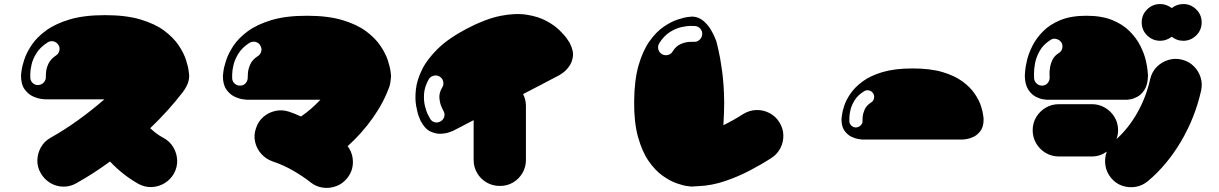

<svg xmlns="http://www.w3.org/2000/svg" viewBox="-20 -717 6040 951"><path d="M203 -225Q203 -225 185 -227Q167 -229 143.5 -239.5Q120 -250 102 -274.5Q84 -299 84 -344Q84 -344 86.5 -365.5Q89 -387 100 -421Q111 -455 136 -493Q161 -531 207 -565Q253 -599 324.5 -620.5Q396 -642 500 -642Q604 -642 676 -620.5Q748 -599 793.5 -565Q839 -531 864.5 -493Q890 -455 901 -421Q912 -387 914.5 -365.5Q917 -344 917 -344Q917 -319 908.5 -300Q900 -281 892 -270Q884 -259 884 -259Q815 -169 724 -82Q739 -68 755.5 -55.5Q772 -43 790 -34Q821 -17 838.5 12.5Q856 42 857.5 76Q859 110 842 142Q824 173 795 190.5Q766 208 732 209.5Q698 211 666 194Q588 150 525 83Q443 143 359 190Q328 208 293.5 207.5Q259 207 229.5 189.5Q200 172 182 141Q164 110 165 76Q166 42 183 12Q200 -18 231 -35Q299 -73 367 -122Q435 -171 497 -225Q488 -225 456.5 -225Q425 -225 381.5 -225Q338 -225 291 -225Q244 -225 203 -225ZM216 -507Q180 -484 161.5 -455Q143 -426 136.5 -398Q130 -370 130 -351Q130 -332 130 -330Q132 -314 144 -304Q156 -294 172 -296Q188 -298 198 -310Q208 -322 207 -338Q207 -340 208 -358.5Q209 -377 219.5 -400.5Q230 -424 257 -442Q270 -450 274 -466Q278 -482 269 -495Q261 -508 245.5 -512Q230 -516 216 -507Z M1203 -223Q1203 -223 1185 -225Q1167 -227 1143.5 -237.5Q1120 -248 1102 -272.5Q1084 -297 1084 -341Q1084 -341 1086.5 -362.5Q1089 -384 1100 -418Q1111 -452 1136 -490Q1161 -528 1207 -562Q1253 -596 1324.5 -617.5Q1396 -639 1500 -639Q1604 -639 1676 -617.5Q1748 -596 1793.5 -562Q1839 -528 1864.5 -490Q1890 -452 1901 -418Q1912 -384 1914.5 -362.5Q1917 -341 1917 -341Q1917 -338 1916.5 -333.5Q1916 -329 1916 -329Q1915 -319 1913.5 -309Q1912 -299 1909 -289Q1881 -210 1827 -133.5Q1773 -57 1702 7Q1728 42 1728 86Q1728 130 1700 165Q1678 193 1645.5 205Q1613 217 1579.5 212.5Q1546 208 1518 186Q1486 160 1435 130Q1384 100 1329 82Q1296 70 1273.5 44.5Q1251 19 1243.5 -14.5Q1236 -48 1248 -82Q1259 -116 1284.5 -138Q1310 -160 1343.5 -167.5Q1377 -175 1411 -164Q1441 -154 1471 -140Q1522 -175 1567 -223Q1567 -223 1543.5 -223Q1520 -223 1500 -223Q1411 -223 1344 -223Q1277 -223 1240 -223Q1203 -223 1203 -223ZM1216 -505Q1180 -482 1161.5 -452.5Q1143 -423 1136.5 -395Q1130 -367 1130 -348Q1130 -329 1130 -327Q1132 -311 1144 -301.5Q1156 -292 1172 -293Q1188 -294 1198 -306.5Q1208 -319 1207 -335Q1207 -336 1208 -355Q1209 -374 1219.5 -398Q1230 -422 1257 -439Q1270 -447 1274 -462.5Q1278 -478 1269 -492Q1261 -506 1245.5 -509.5Q1230 -513 1216 -505Z M2224 -69Q2224 -69 2207 -62.5Q2190 -56 2164.5 -54.5Q2139 -53 2111.5 -66Q2084 -79 2063 -119Q2063 -119 2055 -139Q2047 -159 2041 -194Q2035 -229 2040 -274.5Q2045 -320 2070 -371.5Q2095 -423 2148.5 -475.5Q2202 -528 2294 -576Q2386 -624 2459.5 -638.5Q2533 -653 2589.5 -644Q2646 -635 2686 -613.5Q2726 -592 2751.5 -567Q2777 -542 2789 -524Q2801 -506 2801 -506Q2822 -466 2817.5 -436Q2813 -406 2797 -385.5Q2781 -365 2766 -355Q2751 -345 2751 -345Q2709 -323 2660.5 -297.5Q2612 -272 2571 -251Q2585 -223 2585 -193V75Q2585 111 2567.5 140.5Q2550 170 2521 187Q2492 204 2456 204Q2420 204 2390.5 187Q2361 170 2343.5 140.5Q2326 111 2326 75V-122Q2300 -108 2273.5 -94.5Q2247 -81 2224 -69ZM2104 -325Q2083 -288 2080.5 -253.5Q2078 -219 2085 -191Q2092 -163 2101 -146.5Q2110 -130 2111 -128Q2120 -114 2135 -111Q2150 -108 2164 -117Q2178 -126 2181 -141.5Q2184 -157 2175 -170Q2174 -172 2166.5 -188.5Q2159 -205 2156.5 -231Q2154 -257 2171 -285Q2179 -299 2175 -314.5Q2171 -330 2157 -338Q2144 -346 2128 -342Q2112 -338 2104 -325Z M3661 -152Q3692 -171 3726 -172Q3760 -173 3790.5 -157.5Q3821 -142 3840 -112Q3859 -82 3860 -48Q3861 -14 3845.5 16.5Q3830 47 3800 66Q3754 96 3695 127Q3636 158 3571 180Q3506 202 3441 205Q3436 205 3431 205.5Q3426 206 3422 206Q3422 206 3415 206.5Q3408 207 3404 207Q3404 207 3383.5 204.5Q3363 202 3330.5 190.5Q3298 179 3261.5 153Q3225 127 3193 81Q3161 35 3140.5 -37.5Q3120 -110 3121 -215Q3122 -321 3143 -393.5Q3164 -466 3197 -512.5Q3230 -559 3266.5 -584Q3303 -609 3336 -620Q3369 -631 3389.5 -633Q3410 -635 3410 -635Q3441 -633 3463.5 -614Q3486 -595 3500 -571.5Q3514 -548 3521 -530.5Q3528 -513 3528 -513Q3528 -513 3537.5 -474Q3547 -435 3556.5 -366.5Q3566 -298 3567 -210Q3567 -186 3566 -159.5Q3565 -133 3564 -115Q3563 -97 3563 -97Q3586 -108 3611 -122Q3636 -136 3661 -152ZM3458 -545Q3460 -561 3450 -573.5Q3440 -586 3424 -588Q3422 -588 3403 -588.5Q3384 -589 3356 -583Q3328 -577 3298.5 -558.5Q3269 -540 3246 -504Q3237 -490 3240.5 -474Q3244 -458 3258 -449Q3272 -441 3287.5 -444.5Q3303 -448 3311 -461Q3328 -489 3352 -499Q3376 -509 3395 -509.5Q3414 -510 3415 -510Q3431 -508 3443.5 -518.5Q3456 -529 3458 -545Z M4500 -378Q4588 -378 4648.5 -360Q4709 -342 4747.5 -313.5Q4786 -285 4808 -252.5Q4830 -220 4839 -191.5Q4848 -163 4850 -145Q4852 -127 4852 -127Q4852 -89 4836.5 -68.5Q4821 -48 4801.5 -39Q4782 -30 4766.5 -28Q4751 -26 4751 -26Q4751 -26 4682 -26Q4613 -26 4500 -26Q4387 -26 4318 -26Q4249 -26 4249 -26Q4249 -26 4233.5 -28Q4218 -30 4198.5 -39Q4179 -48 4163.5 -68.5Q4148 -89 4148 -127Q4148 -127 4150 -145Q4152 -163 4161 -191.5Q4170 -220 4192 -252.5Q4214 -285 4252.5 -313.5Q4291 -342 4351.5 -360Q4412 -378 4500 -378ZM4294 -209Q4306 -216 4309 -229.5Q4312 -243 4305 -254Q4298 -266 4284.5 -269Q4271 -272 4260 -265Q4229 -246 4213.5 -221Q4198 -196 4192.5 -172.5Q4187 -149 4187 -132.5Q4187 -116 4187 -115Q4188 -102 4199 -93Q4210 -84 4223 -86Q4236 -88 4245 -98Q4254 -108 4252 -122Q4252 -123 4253 -138.5Q4254 -154 4262.5 -174Q4271 -194 4294 -209Z M5164 -223Q5164 -223 5148 -225Q5132 -227 5111 -237.5Q5090 -248 5073.5 -272.5Q5057 -297 5056 -342Q5056 -342 5057.5 -363.5Q5059 -385 5067 -419Q5075 -453 5094 -490.5Q5113 -528 5146.5 -562Q5180 -596 5232.5 -617.5Q5285 -639 5361 -639Q5437 -639 5489.5 -617.5Q5542 -596 5575.5 -562Q5609 -528 5628 -490.5Q5647 -453 5655 -419Q5663 -385 5664.5 -363.5Q5666 -342 5666 -342Q5665 -297 5649 -272.5Q5633 -248 5613 -237.5Q5593 -227 5578 -225Q5563 -223 5563 -223Q5563 -223 5536.5 -223Q5510 -223 5464 -223Q5418 -223 5361 -223Q5306 -223 5261.5 -223Q5217 -223 5190.5 -223Q5164 -223 5164 -223ZM5183 -519Q5147 -496 5129.5 -464.5Q5112 -433 5106.5 -402.5Q5101 -372 5101.5 -351Q5102 -330 5102 -328Q5104 -312 5116 -302Q5128 -292 5144 -293Q5160 -294 5170 -306.5Q5180 -319 5179 -335Q5179 -336 5178.5 -349.5Q5178 -363 5181 -382.5Q5184 -402 5193.5 -421.5Q5203 -441 5224 -454Q5238 -462 5241.5 -478Q5245 -494 5237 -507Q5228 -520 5212 -524Q5196 -528 5183 -519ZM5832 -422Q5867 -414 5891.5 -390.5Q5916 -367 5926.5 -334.5Q5937 -302 5929 -267Q5899 -134 5830 -17Q5761 100 5666 180Q5638 203 5604.5 208.5Q5571 214 5538.5 203Q5506 192 5483 164Q5460 136 5455 101Q5450 66 5462 34Q5428 58 5389 58H5225Q5189 58 5159.5 40.5Q5130 23 5112.5 -6.5Q5095 -36 5095 -72Q5095 -108 5112.5 -137Q5130 -166 5159.5 -183.5Q5189 -201 5225 -201H5389Q5424 -201 5453.5 -183.5Q5483 -166 5500.5 -137Q5518 -108 5518 -72Q5518 -50 5510 -28Q5570 -82 5613.5 -159Q5657 -236 5677 -325Q5685 -360 5708.5 -384.5Q5732 -409 5765 -419.5Q5798 -430 5832 -422ZM5841 -697Q5878 -697 5905 -670.5Q5932 -644 5932 -606Q5932 -568 5905 -541.5Q5878 -515 5841 -515Q5824 -515 5809.5 -520.5Q5795 -526 5784 -535Q5772 -526 5757.5 -520.5Q5743 -515 5727 -515Q5689 -515 5662 -541.5Q5635 -568 5635 -606Q5635 -644 5662 -670.5Q5689 -697 5727 -697Q5743 -697 5757.5 -691.5Q5772 -686 5784 -677Q5795 -686 5809.5 -691.5Q5824 -697 5841 -697Z"/></svg>

Font: Nikukyu
Style: Regular
Weight: 400
Version: Version 1.00